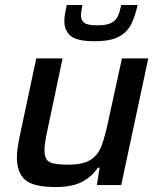

<svg xmlns="http://www.w3.org/2000/svg" viewBox="-20 -745 636 773"><path d="M204 8Q113 8 80.5 -21.5Q48 -51 48 -112Q48 -131 52 -156Q56 -181 62 -209L126 -510H232L172 -226Q166 -199 162.5 -177Q159 -155 159 -141Q159 -102 180.5 -92Q202 -82 254 -82Q315 -82 345.5 -102Q376 -122 389.5 -159.5Q403 -197 414 -249L471 -510H577L468 0H370L381 -70H374Q350 -34 310.5 -13Q271 8 204 8ZM361 -579Q289 -579 264 -601Q239 -623 239 -659Q239 -675 242 -691Q245 -707 249 -725H312Q310 -713 308 -702.5Q306 -692 306 -683Q306 -663 319.5 -653Q333 -643 372 -643Q410 -643 428.5 -653Q447 -663 455 -681Q463 -699 468 -725H534Q525 -683 509.5 -650Q494 -617 460 -598Q426 -579 361 -579Z"/></svg>

Font: Saira Medium
Style: Italic
Weight: 500
Italic angle: -12°
Designer: Hector Gatti with collaboration of the Omnibus-Type team
Foundry: Omnibus-Type
Version: Version 1.100; ttfautohint (v1.8.3)